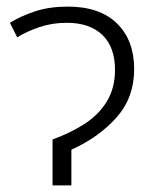

<svg xmlns="http://www.w3.org/2000/svg" viewBox="-20 -561 454 581"><path d="M185 -541Q282 -541 334 -490Q386 -439 386 -352Q386 -266 333 -206Q280 -146 196 -108V0H139V-139Q192 -158 235 -185.5Q278 -213 303 -253.5Q328 -294 328 -350Q328 -418 290 -455Q252 -492 182 -492Q138 -492 99.5 -479Q61 -466 32 -448L10 -492Q44 -513 87 -527Q130 -541 185 -541Z"/></svg>

Font: BC Sans Light
Style: Regular
Weight: 300
Designer: Monotype Design Team
Foundry: Monotype Imaging Inc.
Version: Version 2.000;GOOG;noto-source:20170915:90ef993387c0